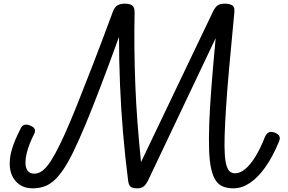

<svg xmlns="http://www.w3.org/2000/svg" viewBox="-20 -1010 1572 1047"><path d="M158 17Q101 17 67 -20.5Q33 -58 33 -117Q33 -148 40.5 -179.5Q48 -211 62 -244Q76 -277 94 -312Q101 -326 114 -329.5Q127 -333 145 -325Q164 -318 169 -306Q174 -294 166 -279Q154 -256 143 -228.5Q132 -201 125.5 -174Q119 -147 119 -127Q118 -96 130.5 -79.5Q143 -63 167 -63Q184 -63 201.5 -72.5Q219 -82 238 -105.5Q257 -129 280.5 -171.5Q304 -214 333.5 -279.5Q363 -345 400.5 -438.5Q438 -532 486.5 -657.5Q535 -783 595 -945Q605 -972 621 -981Q637 -990 660 -990Q686 -990 700 -981Q714 -972 714 -943Q712 -845 713 -746Q714 -647 718 -545Q722 -443 730 -338.5Q738 -234 749 -126L1142 -948Q1155 -974 1169 -982Q1183 -990 1205 -990Q1231 -990 1246 -981Q1261 -972 1258 -943Q1242 -777 1230.5 -649.5Q1219 -522 1213 -429Q1207 -336 1205 -271.5Q1203 -207 1206 -166Q1209 -125 1216.5 -103Q1224 -81 1235.5 -73Q1247 -65 1263 -65Q1289 -65 1317 -88Q1345 -111 1372.5 -155.5Q1400 -200 1425 -264Q1433 -282 1445.5 -288Q1458 -294 1478 -287Q1498 -279 1503.5 -267Q1509 -255 1501 -237Q1467 -155 1427 -98.5Q1387 -42 1343 -12.5Q1299 17 1253 17Q1222 17 1198 8Q1174 -1 1158 -23.5Q1142 -46 1132.5 -85.5Q1123 -125 1120.5 -186Q1118 -247 1121 -333.5Q1124 -420 1133 -536Q1142 -652 1156 -802L787 -25Q774 0 761 8.5Q748 17 727 17Q703 17 692 8Q681 -1 678 -30Q662 -156 651 -285.5Q640 -415 634.5 -547Q629 -679 629 -809Q573 -655 528 -537Q483 -419 446.5 -331.5Q410 -244 380 -182.5Q350 -121 323 -82Q296 -43 270 -21.5Q244 0 216.5 8.5Q189 17 158 17Z"/></svg>

Font: Playwrite DE VA
Style: Regular
Weight: 400
Designer: Veronika Burian, José Scaglione
Foundry: TypeTogether
Version: Version 1.002